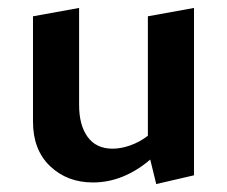

<svg xmlns="http://www.w3.org/2000/svg" viewBox="-20 -452 571 483"><path d="M214 7Q149 7 106 -34Q63 -75 63 -146V-411L179 -432V-188Q179 -137 200.5 -107.5Q222 -78 263 -78Q284 -78 307 -86Q330 -94 350 -109Q370 -124 382 -146L419 -121Q392 -80 359 -51.5Q326 -23 289.5 -8Q253 7 214 7ZM373 11 352 -75V-411L468 -432V-11Z"/></svg>

Font: Ysabeau
Style: Bold
Weight: 700
Designer: Christian Thalmann (Catharsis Fonts)
Version: Version 2.000;gftools[0.9.27.dev2+g8671c4b]